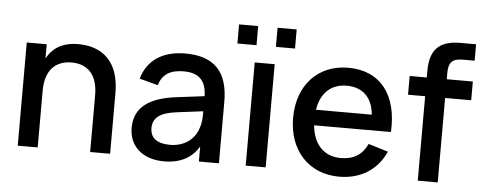

<svg xmlns="http://www.w3.org/2000/svg" viewBox="-50 -860 2514 1001"><g transform="rotate(5 1207.0 -360.0)"><path d="M448.5 0H553V-317.5C553 -480.5 467 -555 337.5 -555C249 -555 200.5 -515 174 -465.5V-540H69.5V0H174V-297C174 -403.5 227 -456.5 312 -456.5C397.5 -456.5 448.5 -403 448.5 -297Z M898.5 -555C780 -555 700 -501.5 672.5 -403.5L769 -378C786.5 -435 827 -461.5 897.5 -461.5C977 -461.5 1016 -424.5 1017.5 -342L869 -323.5C732.5 -306.5 653 -253.5 653 -145C653 -47.5 724.5 15 836 15C920 15 981 -17 1017.5 -79V0H1122.5V-322.5C1122.5 -479.5 1049 -555 898.5 -555ZM1017.5 -263V-259.5C1017.5 -235.5 1017.5 -203.5 1007.5 -177.5C990.5 -116 935 -73.5 860 -73.5C791.5 -73.5 756 -100.5 756 -153C756 -206.5 794.5 -235.5 882 -246Z M1465.5 -630.5V-730.5H1365.5V-630.5ZM1264 -630.5V-730.5H1164V-630.5ZM1367 0V-540H1262.5V0Z M1752.5 -82.5C1665 -82.5 1609 -140.5 1599.5 -240.5H2001.5C2012.5 -434 1920 -555 1751.5 -555C1593.5 -555 1487 -442 1487 -270C1487 -100 1593 15 1752.5 15C1864.5 15 1952 -40 1994.5 -137L1891.5 -168.5C1865 -112 1821 -82.5 1752.5 -82.5ZM1602 -322C1616 -410.5 1669 -461 1751.5 -461C1835 -461 1887 -410.5 1894 -322Z M2163 -442V0H2267.5V-442H2404V-540H2267.5V-572.5C2267.5 -628.5 2287.5 -649 2342 -649H2404V-735H2323C2211.5 -735 2163 -686 2163 -574.5V-540H2073.5V-442Z"/></g></svg>

Font: Vela Sans SemBd
Style: Regular
Weight: 600
Designer: Principal design: Mikhail Sharanda - project Manrope.
Design modification: Ravid Balaliev
Foundry: Mikhail Sharanda
Version: Version 1.001